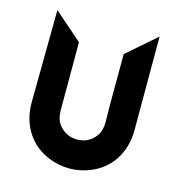

<svg xmlns="http://www.w3.org/2000/svg" viewBox="-94 -691 714 769"><g transform="rotate(15 263.5 -307.0)"><path d="M474.1 -222.7Q474.1 -183.6 464.4 -151.6Q454.6 -119.6 437.5 -94.5Q420.4 -69.3 397.2 -51.3Q374 -33.2 347.2 -22.5Q305.7 -5.4 261.2 -5.4Q216.3 -5.4 174.8 -22.5Q147.9 -33.2 124.8 -51.3Q101.6 -69.3 84.2 -94.5Q66.9 -119.6 57.1 -151.6Q47.4 -183.6 47.4 -222.7L51.3 -606L168 -503.9V-222.7Q168 -187 183.6 -165Q199.2 -143.1 222.2 -133.3Q231 -129.4 241 -127.4Q251 -125.5 261.2 -125.5Q281.7 -125.5 300.3 -133.3Q322.8 -143.1 338.4 -165Q354 -187 354 -222.7Q353 -262.2 353 -296.4V-330.6Q353 -347.2 353 -371.8Q353 -396.5 353.3 -430.4Q353.5 -464.4 353.5 -504.4L474.1 -609.4Z"/></g></svg>

Font: DimaKhabar
Style: Bold
Weight: 700
Width: 6
Designer: R.Balvardi
Foundry: Dima Software Group
Version: Version 1.00;November 30, 2018;FontCreator 11.5.0.2427 64-bi